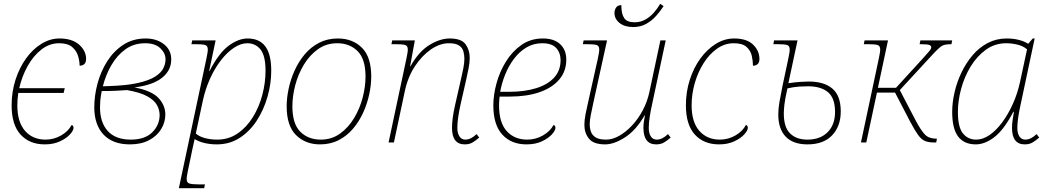

<svg xmlns="http://www.w3.org/2000/svg" viewBox="-20 -748 5515 1008"><path d="M215 10Q135 10 88 -41.5Q41 -93 41 -195Q41 -266 61.5 -329.5Q82 -393 117 -441.5Q152 -490 197.5 -518Q243 -546 292 -546Q359 -546 395.5 -513.5Q432 -481 432 -439Q432 -420 422.5 -411.5Q413 -403 398 -403Q398 -426 390 -453.5Q382 -481 359 -501Q336 -521 290 -521Q240 -521 197.5 -488Q155 -455 125 -401Q95 -347 81 -285H320L314 -260H76Q71 -227 71 -195Q71 -107 111.5 -61Q152 -15 219 -15Q263 -15 301 -37Q339 -59 356 -92Q366 -89 366 -77Q366 -63 347.5 -42.5Q329 -22 295 -6Q261 10 215 10Z M662 10Q572 10 523.5 -41.5Q475 -93 475 -185Q475 -246 492 -309.5Q509 -373 543 -426.5Q577 -480 627.5 -513Q678 -546 745 -546Q802 -546 840.5 -516Q879 -486 879 -436Q879 -378 830.5 -339.5Q782 -301 686 -289Q776 -272 812 -233.5Q848 -195 848 -147Q848 -106 826 -70Q804 -34 762.5 -12Q721 10 662 10ZM742 -521Q683 -521 639 -489.5Q595 -458 565 -406.5Q535 -355 520 -295L550 -296Q646 -299 705 -312.5Q764 -326 795.5 -346.5Q827 -367 838 -390.5Q849 -414 849 -436Q849 -469 821.5 -495Q794 -521 742 -521ZM667 -15Q741 -15 779.5 -53.5Q818 -92 818 -144Q818 -171 804 -196.5Q790 -222 753 -242.5Q716 -263 647 -275Q621 -273 588 -271.5Q555 -270 514 -270Q508 -238 506.5 -219Q505 -200 505 -185Q505 -105 546 -60Q587 -15 667 -15Z M919 240 1064 -442Q1067 -457 1069 -468.5Q1071 -480 1071 -488Q1071 -508 1056.5 -512Q1042 -516 1007 -516H985L989 -536H1112L1078 -375H1080Q1129 -470 1180.5 -508Q1232 -546 1280 -546Q1342 -546 1373 -504.5Q1404 -463 1404 -376Q1404 -309 1384.5 -240.5Q1365 -172 1328.5 -115.5Q1292 -59 1239 -24.5Q1186 10 1118 10Q1083 10 1052.5 2.5Q1022 -5 1002 -18Q999 -5 996.5 6Q994 17 991 31L967 146Q964 161 962 172.5Q960 184 960 192Q960 211 974.5 215.5Q989 220 1024 220H1056L1052 240ZM1120 -15Q1180 -15 1227 -47Q1274 -79 1307 -132Q1340 -185 1357 -249Q1374 -313 1374 -376Q1374 -456 1347.5 -488.5Q1321 -521 1278 -521Q1244 -521 1208 -497Q1172 -473 1139.5 -431Q1107 -389 1082.5 -334.5Q1058 -280 1045 -220L1008 -47Q1026 -31 1056 -23Q1086 -15 1120 -15Z M1660 10Q1584 10 1534.5 -38.5Q1485 -87 1485 -190Q1485 -234 1495.5 -283Q1506 -332 1527 -378.5Q1548 -425 1580 -463Q1612 -501 1655.5 -523.5Q1699 -546 1754 -546Q1831 -546 1880 -497.5Q1929 -449 1929 -346Q1929 -302 1918.5 -253Q1908 -204 1887 -157.5Q1866 -111 1834 -73Q1802 -35 1758.5 -12.5Q1715 10 1660 10ZM1664 -15Q1721 -15 1765 -46.5Q1809 -78 1839 -128Q1869 -178 1884 -235.5Q1899 -293 1899 -346Q1899 -438 1857.5 -479.5Q1816 -521 1750 -521Q1693 -521 1649 -489.5Q1605 -458 1575 -408Q1545 -358 1530 -300.5Q1515 -243 1515 -190Q1515 -98 1556.5 -56.5Q1598 -15 1664 -15Z M2420 10Q2353 10 2353 -77Q2353 -126 2370 -200L2400 -332Q2407 -361 2412.5 -389.5Q2418 -418 2418 -440Q2418 -461 2412.5 -479.5Q2407 -498 2389.5 -509.5Q2372 -521 2336 -521Q2290 -521 2243 -489Q2196 -457 2158.5 -400.5Q2121 -344 2105 -268L2048 0H2020L2114 -442Q2117 -457 2119 -468.5Q2121 -480 2121 -488Q2121 -508 2106.5 -512Q2092 -516 2057 -516H2035L2039 -536H2158L2133 -400H2135Q2178 -477 2234 -511.5Q2290 -546 2341 -546Q2402 -546 2424 -516Q2446 -486 2446 -444Q2446 -419 2440 -388.5Q2434 -358 2428 -332L2398 -200Q2391 -169 2386 -136Q2381 -103 2381 -77Q2381 -49 2392 -32Q2403 -15 2423 -15Q2452 -15 2482 -44L2496 -26Q2478 -10 2461 0Q2444 10 2420 10Z M2744 10Q2664 10 2617 -41.5Q2570 -93 2570 -195Q2570 -249 2586.5 -310Q2603 -371 2636 -424.5Q2669 -478 2717.5 -512Q2766 -546 2830 -546Q2889 -546 2921 -516Q2953 -486 2953 -435Q2953 -374 2916 -330.5Q2879 -287 2812.5 -264Q2746 -241 2657 -241H2603Q2600 -217 2600 -195Q2600 -104 2640.5 -59.5Q2681 -15 2748 -15Q2792 -15 2830.5 -37Q2869 -59 2886 -92Q2896 -89 2896 -77Q2896 -63 2877.5 -42.5Q2859 -22 2825 -6Q2791 10 2744 10ZM2606 -266H2653Q2734 -266 2795 -285Q2856 -304 2889.5 -341Q2923 -378 2923 -432Q2923 -471 2900 -496Q2877 -521 2827 -521Q2781 -521 2744 -499Q2707 -477 2679 -440Q2651 -403 2632.5 -357.5Q2614 -312 2606 -266Z M3304 -606Q3259 -606 3232.5 -627.5Q3206 -649 3206 -680Q3206 -696 3214.5 -708.5Q3223 -721 3242 -721Q3242 -675 3257 -653Q3272 -631 3311 -631Q3343 -631 3368.5 -645.5Q3394 -660 3413.5 -682.5Q3433 -705 3446 -728L3464 -716Q3448 -691 3425.5 -665.5Q3403 -640 3373 -623Q3343 -606 3304 -606ZM3157 10Q3096 10 3072 -20Q3048 -50 3048 -92Q3048 -117 3054 -148Q3060 -179 3066 -204L3119 -442Q3122 -457 3124 -468.5Q3126 -480 3126 -488Q3126 -508 3111.5 -512Q3097 -516 3062 -516H3040L3044 -536H3167L3094 -204Q3087 -170 3081.5 -143Q3076 -116 3076 -96Q3076 -75 3082.5 -56.5Q3089 -38 3107.5 -26.5Q3126 -15 3162 -15Q3195 -15 3230 -34.5Q3265 -54 3297.5 -88.5Q3330 -123 3354.5 -169Q3379 -215 3390 -268L3447 -536H3475L3403 -198Q3396 -167 3391 -134.5Q3386 -102 3386 -77Q3386 -48 3397 -31.5Q3408 -15 3428 -15Q3457 -15 3487 -44L3501 -26Q3483 -10 3466 0Q3449 10 3425 10Q3358 10 3358 -77Q3358 -104 3366 -142H3364Q3319 -64 3261.5 -27Q3204 10 3157 10Z M3755 10Q3675 10 3628 -41.5Q3581 -93 3581 -195Q3581 -266 3601.5 -329.5Q3622 -393 3657.5 -441.5Q3693 -490 3738.5 -518Q3784 -546 3834 -546Q3901 -546 3934 -513.5Q3967 -481 3967 -439Q3967 -420 3957.5 -411.5Q3948 -403 3933 -403Q3933 -427 3927 -454.5Q3921 -482 3899.5 -501.5Q3878 -521 3832 -521Q3785 -521 3744.5 -492.5Q3704 -464 3674 -416.5Q3644 -369 3627.5 -311.5Q3611 -254 3611 -195Q3611 -107 3651.5 -61Q3692 -15 3759 -15Q3803 -15 3841 -37Q3879 -59 3896 -92Q3906 -89 3906 -77Q3906 -63 3887.5 -42.5Q3869 -22 3835 -6Q3801 10 3755 10Z M4219 10Q4144 10 4105 -30.5Q4066 -71 4066 -147Q4066 -177 4072 -212Q4078 -247 4088 -296L4119 -442Q4122 -457 4124 -468.5Q4126 -480 4126 -488Q4126 -508 4111.5 -512Q4097 -516 4062 -516H4040L4044 -536H4167L4119 -311Q4151 -316 4179.5 -318Q4208 -320 4225 -320Q4307 -320 4350.5 -282.5Q4394 -245 4394 -163Q4394 -86 4349 -38Q4304 10 4219 10ZM4219 -15Q4286 -15 4325 -54Q4364 -93 4364 -160Q4364 -233 4327 -264Q4290 -295 4222 -295Q4206 -295 4177.5 -293.5Q4149 -292 4114 -284Q4101 -226 4098 -198Q4095 -170 4095 -152Q4095 -80 4128 -47.5Q4161 -15 4219 -15Z M4500 0 4594 -442Q4597 -457 4599 -468.5Q4601 -480 4601 -488Q4601 -508 4586.5 -512Q4572 -516 4537 -516H4515L4519 -536H4642L4589 -287H4684L4823 -439Q4852 -471 4860.5 -481.5Q4869 -492 4869 -500Q4869 -508 4859 -512Q4849 -516 4808 -516L4812 -536H4979L4975 -516Q4954 -516 4940.5 -513Q4927 -510 4914.5 -499.5Q4902 -489 4882 -468L4704 -275L4787 -116Q4815 -63 4836 -41.5Q4857 -20 4895 -20H4899L4895 0H4885Q4855 0 4836 -8Q4817 -16 4800 -39.5Q4783 -63 4758 -110L4679 -262H4584L4528 0Z M5103 10Q5041 10 5010 -31.5Q4979 -73 4979 -160Q4979 -210 4991.5 -264Q5004 -318 5028 -368Q5052 -418 5086.5 -458.5Q5121 -499 5166 -522.5Q5211 -546 5265 -546Q5300 -546 5329 -538.5Q5358 -531 5378 -518L5402 -546H5412L5338 -198Q5331 -167 5326 -134.5Q5321 -102 5321 -77Q5321 -48 5332 -31.5Q5343 -15 5363 -15Q5392 -15 5422 -44L5436 -26Q5418 -10 5401 0Q5384 10 5360 10Q5293 10 5293 -77Q5293 -94 5296 -115.5Q5299 -137 5303 -161H5300Q5251 -67 5201 -28.5Q5151 10 5103 10ZM5105 -15Q5140 -15 5175 -39Q5210 -63 5241.5 -105.5Q5273 -148 5297.5 -202.5Q5322 -257 5335 -317L5372 -489Q5351 -507 5320.5 -514Q5290 -521 5263 -521Q5203 -521 5156 -487Q5109 -453 5076 -399Q5043 -345 5026 -282Q5009 -219 5009 -160Q5009 -80 5035.5 -47.5Q5062 -15 5105 -15Z"/></svg>

Font: Noto Serif Thin
Style: Italic
Weight: 100
Italic angle: -12°
Designer: Monotype Design Team
Foundry: Monotype Imaging Inc.
Version: Version 2.014; ttfautohint (v1.8.4.7-5d5b)